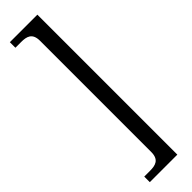

<svg xmlns="http://www.w3.org/2000/svg" viewBox="-379 -756 1100 1100"><g transform="rotate(-45 171.0 -206.0)"><path d="M263 -773H40V-728H86C131 -728 168 -719 168 -656V244C168 307 131 316 86 316H40V361H263Z"/></g></svg>

Font: Noto Serif Telugu Medium
Style: Regular
Weight: 500
Designer: Jelle Bosma - Monotype Design Team
Foundry: Monotype Imaging Inc.
Version: Version 2.005